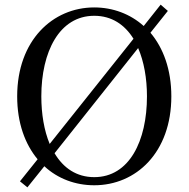

<svg xmlns="http://www.w3.org/2000/svg" viewBox="-20 -781 812 827"><path d="M158 -366C158 -557 235 -713 386 -713C461 -713 517 -675 555 -614L194 -161C170 -219 158 -290 158 -366ZM575 -574C600 -516 613 -444 613 -366C613 -174 537 -18 386 -18C310 -18 253 -57 215 -121ZM386 -749C207 -749 54 -607 54 -366C54 -251 88 -160 142 -95L66 0L98 26L171 -65C229 -11 305 17 386 17C566 17 718 -124 718 -366C718 -482 683 -575 628 -640L703 -734L672 -761L599 -669C541 -721 466 -749 386 -749Z"/></svg>

Font: Noto Serif KR Medium
Style: Regular
Weight: 500
Designer: Ryoko NISHIZUKA 西塚涼子 (kana & ideographs); Frank Grießhammer (Latin, Greek & Cyrillic); Wenlong ZHANG 张文龙 (bopomofo); San
Foundry: Adobe
Version: Version 2.001;hotconv 1.1.0;makeotfexe 2.6.0